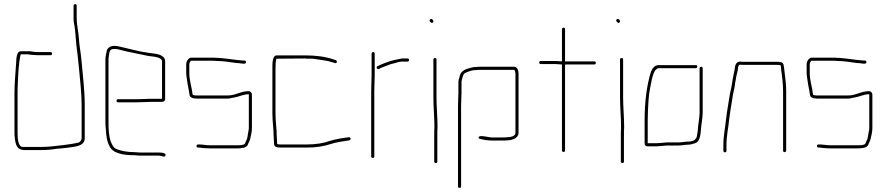

<svg xmlns="http://www.w3.org/2000/svg" viewBox="-20 -736 4290 929"><path d="M232 -476C232 -481 229 -484 224 -484H161C143 -484 125 -490 110 -488H80C60 -488 59 -452 58 -430C55 -381 50 -336 50 -282V-93C50 -87 50 -81 51 -75C55 -38 59 -10 100 -10H180C205 -10 231 -12 252 -16C264 -17 284 -18 296 -20C332 -26 390 -24 390 -67V-226C390 -304 380 -374 374 -446C371 -481 364 -513 362 -547C360 -583 351 -614 351 -651V-708C351 -713 349 -716 344 -716C339 -716 336 -713 336 -708V-651C336 -643 336 -636 337 -629C343 -601 345 -575 347 -546C349 -512 355 -480 358 -445L362 -407C367 -349 375 -289 375 -226V-67C375 -59 367 -48 360 -46C339 -41 317 -38 294 -35C256 -31 221 -25 180 -25H100C95 -25 89 -25 84 -26C67 -33 65 -70 65 -93V-282C65 -299 65 -314 66 -327C68 -376 70 -431 80 -473H110C114 -474 118 -473 121 -472C131 -471 148 -469 161 -469H224C229 -469 232 -471 232 -476Z M627 0C595 0 564 -6 541 -16C527 -23 522 -38 515 -53C507 -78 505 -110 505 -142V-449C505 -454 506 -460 507 -468C510 -487 511 -499 532 -499C538 -499 543 -499 548 -498C560 -495 578 -491 592 -487C627 -479 664 -473 699 -465L716 -463C732 -461 764 -457 764 -439V-258H708C695 -258 660 -256 646 -256H551C546 -256 544 -253 544 -248C544 -243 546 -241 551 -241H646C660 -241 695 -243 708 -243H762C773 -243 779 -248 779 -257V-440C779 -468 744 -475 718 -478L701 -480C695 -481 689 -482 684 -483C664 -485 641 -492 620 -496C605 -499 585 -505 570 -508C554 -511 549 -514 532 -514C515 -514 501 -505 497 -492C495 -483 490 -461 490 -449V-142C490 -131 491 -120 492 -111C494 -79 497 -52 509 -31C523 6 577 15 627 15C638 15 646 17 657 17H749C761 17 778 28 781 16C784 3 761 2 749 2H657C646 2 638 0 627 0Z M1126 -446C1110 -448 1084 -451 1069 -453L1049 -455C1043 -456 1036 -456 1029 -456C1022 -457 1016 -457 1009 -457H905C892 -457 881 -439 881 -425V-383C881 -371 884 -358 885 -348C888 -324 894 -301 897 -277C899 -263 915 -259 931 -259H1082C1094 -259 1102 -263 1112 -264C1134 -267 1157 -280 1183 -280H1184V-118C1184 -111 1183 -106 1182 -101C1178 -85 1179 -68 1171 -55L1165 -41C1160 -33 1136 -33 1123 -33H997C979 -33 960 -37 945 -37H939C934 -37 931 -35 931 -30C931 -25 933 -22 938 -22H945C948 -22 953 -21 959 -20C970 -19 985 -18 997 -18H1123C1146 -18 1171 -19 1179 -35C1182 -45 1189 -55 1191 -66C1195 -83 1199 -99 1199 -118V-278C1199 -287 1192 -295 1183 -295C1145 -295 1119 -274 1082 -274H931C926 -274 912 -275 912 -279C908 -314 896 -346 896 -383V-425C896 -428 900 -442 905 -442H1008C1015 -442 1022 -442 1029 -441C1061 -441 1094 -435 1124 -431H1128L1140 -430C1146 -429 1151 -428 1156 -428H1163C1168 -428 1170 -431 1170 -436C1170 -441 1168 -443 1163 -443H1156C1149 -443 1134 -446 1126 -446Z M1298 -398V-187C1298 -147 1304 -114 1304 -78C1304 -65 1306 -54 1306 -41C1306 -24 1321 -22 1339 -22H1465C1507 -22 1548 -28 1580 -39C1605 -48 1641 -52 1670 -57C1680 -60 1678 -73 1668 -72C1637 -68 1603 -63 1575 -54C1545 -43 1506 -37 1465 -37H1339C1333 -37 1321 -36 1321 -42C1321 -54 1319 -66 1319 -78C1319 -115 1313 -146 1313 -187V-398C1313 -406 1313 -452 1319 -452L1457 -453C1462 -452 1468 -452 1474 -452H1491C1496 -452 1501 -451 1507 -450C1527 -447 1550 -444 1570 -440L1600 -431C1610 -427 1614 -441 1605 -445L1595 -448C1556 -462 1508 -468 1457 -468H1319C1296 -468 1298 -424 1298 -398Z M1814 -402 1822 -407C1842 -414 1866 -426 1888 -430C1899 -433 1913 -438 1925 -438H1952C1957 -438 1959 -441 1959 -446C1959 -451 1957 -453 1952 -453H1924C1911 -451 1898 -447 1885 -445C1859 -438 1829 -427 1807 -416C1797 -412 1805 -398 1814 -402ZM1776 -294V21C1776 26 1779 28 1784 28C1789 28 1791 26 1791 21V-294C1791 -320 1793 -352 1793 -374V-476C1793 -481 1791 -484 1786 -484C1781 -484 1778 -481 1778 -476V-374C1778 -353 1776 -319 1776 -294Z M2082 -122C2081 -107 2081 -93 2081 -79V45C2081 50 2084 53 2089 53C2094 53 2096 50 2096 45V-79C2096 -93 2096 -107 2097 -122C2097 -170 2092 -217 2092 -265V-448C2092 -453 2090 -455 2085 -455C2080 -455 2077 -453 2077 -448V-265C2077 -217 2082 -169 2082 -122ZM2061 -631C2065 -627 2070 -622 2075 -628C2080 -634 2075 -639 2072 -642C2064 -649 2054 -639 2061 -631Z M2213 -286V-337C2213 -342 2214 -347 2215 -351C2220 -365 2220 -380 2235 -385C2250 -391 2263 -397 2284 -397C2292 -398 2298 -398 2303 -398H2468C2471 -398 2474 -384 2474 -382V-93C2474 -77 2450 -72 2434 -72C2425 -71 2418 -71 2411 -71H2358C2346 -71 2299 -85 2296 -72C2295 -67 2298 -65 2303 -64C2318 -60 2340 -56 2358 -56H2411C2418 -56 2426 -56 2434 -57C2460 -57 2489 -69 2489 -93V-382C2489 -396 2482 -413 2468 -413H2303C2298 -413 2292 -413 2284 -412C2275 -412 2268 -411 2261 -409C2236 -403 2211 -395 2205 -370L2201 -356C2199 -351 2198 -344 2198 -337V-285C2198 -272 2196 -239 2196 -226V166C2196 171 2199 173 2204 173C2209 173 2211 171 2211 166V-226C2211 -239 2213 -273 2213 -286Z M2668 -441H2597C2592 -441 2589 -439 2589 -434C2589 -429 2592 -426 2597 -426H2668C2678 -426 2690 -424 2699 -424V-8C2699 -3 2702 -1 2707 -1C2712 -1 2714 -3 2714 -8V-423C2715 -423 2716 -423 2717 -424H2855C2860 -424 2863 -427 2863 -432C2863 -437 2860 -439 2855 -439H2716C2715 -438 2715 -438 2714 -438V-594C2714 -599 2712 -602 2707 -602C2702 -602 2699 -599 2699 -594V-439C2690 -439 2678 -441 2668 -441Z M2985 -122C2984 -107 2984 -93 2984 -79V45C2984 50 2987 53 2992 53C2997 53 2999 50 2999 45V-79C2999 -93 2999 -107 3000 -122C3000 -170 2995 -217 2995 -265V-448C2995 -453 2993 -455 2988 -455C2983 -455 2980 -453 2980 -448V-265C2980 -217 2985 -169 2985 -122ZM2964 -631C2968 -627 2973 -622 2978 -628C2983 -634 2978 -639 2975 -642C2967 -649 2957 -639 2964 -631Z M3206 -32H3263C3279 -32 3295 -36 3311 -36C3321 -36 3334 -40 3343 -43C3370 -51 3370 -93 3373 -125L3376 -147C3378 -165 3379 -168 3380 -188V-405C3380 -410 3378 -413 3373 -413C3368 -413 3365 -410 3365 -405V-188C3364 -168 3363 -167 3361 -148L3358 -127C3357 -111 3356 -98 3353 -83C3351 -61 3335 -51 3311 -51C3295 -51 3279 -47 3263 -47H3205C3191 -46 3170 -43 3157 -43H3114V-154C3114 -186 3116 -221 3118 -252C3120 -287 3128 -322 3134 -352C3138 -368 3144 -392 3155 -400C3159 -404 3163 -406 3166 -406H3346C3351 -406 3354 -409 3354 -414C3354 -419 3351 -421 3346 -421H3166C3148 -421 3135 -404 3129 -387C3109 -322 3099 -241 3099 -154V-43C3099 -34 3103 -29 3112 -28H3157C3171 -28 3192 -31 3206 -32Z M3561 -423C3568 -422 3576 -422 3583 -422H3740C3745 -422 3749 -422 3754 -421C3759 -421 3759 -410 3759 -404C3764 -369 3769 -331 3769 -292V-8C3769 -3 3771 0 3776 0C3781 0 3784 -3 3784 -8V-292C3784 -321 3781 -353 3777 -380C3775 -393 3774 -412 3771 -424C3767 -436 3755 -437 3740 -437H3583C3576 -437 3569 -437 3562 -438C3545 -438 3538 -425 3536 -411C3536 -400 3531 -386 3530 -378C3527 -361 3523 -344 3521 -326C3519 -311 3516 -302 3512 -284C3506 -241 3498 -203 3493 -159C3489 -118 3480 -79 3480 -34V-7C3480 -2 3483 1 3488 1C3493 1 3495 -2 3495 -7V-34C3495 -79 3504 -115 3508 -157C3513 -199 3521 -239 3527 -281C3531 -299 3534 -309 3536 -325C3536 -337 3541 -350 3542 -362C3544 -377 3551 -393 3551 -409C3552 -414 3554 -423 3561 -423Z M4128 -446C4112 -448 4086 -451 4071 -453L4051 -455C4045 -456 4038 -456 4031 -456C4024 -457 4018 -457 4011 -457H3907C3894 -457 3883 -439 3883 -425V-383C3883 -371 3886 -358 3887 -348C3890 -324 3896 -301 3899 -277C3901 -263 3917 -259 3933 -259H4084C4096 -259 4104 -263 4114 -264C4136 -267 4159 -280 4185 -280H4186V-118C4186 -111 4185 -106 4184 -101C4180 -85 4181 -68 4173 -55L4167 -41C4162 -33 4138 -33 4125 -33H3999C3981 -33 3962 -37 3947 -37H3941C3936 -37 3933 -35 3933 -30C3933 -25 3935 -22 3940 -22H3947C3950 -22 3955 -21 3961 -20C3972 -19 3987 -18 3999 -18H4125C4148 -18 4173 -19 4181 -35C4184 -45 4191 -55 4193 -66C4197 -83 4201 -99 4201 -118V-278C4201 -287 4194 -295 4185 -295C4147 -295 4121 -274 4084 -274H3933C3928 -274 3914 -275 3914 -279C3910 -314 3898 -346 3898 -383V-425C3898 -428 3902 -442 3907 -442H4010C4017 -442 4024 -442 4031 -441C4063 -441 4096 -435 4126 -431H4130L4142 -430C4148 -429 4153 -428 4158 -428H4165C4170 -428 4172 -431 4172 -436C4172 -441 4170 -443 4165 -443H4158C4151 -443 4136 -446 4128 -446Z"/></svg>

Font: Electronic
Style: UltTh
Weight: 100
Version: Version 1.011